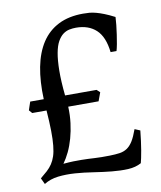

<svg xmlns="http://www.w3.org/2000/svg" viewBox="-73 -662 616 736"><g transform="rotate(-10 234.5 -294.0)"><path d="M300.3 -261.7H182.1Q183.6 -228.5 179.7 -197.8Q175.8 -167 168.2 -139.9Q160.6 -112.8 149.7 -89.8Q138.7 -66.9 126 -49.3Q147.9 -51.3 165 -51.8Q182.1 -52.2 196.3 -52Q210.4 -51.8 222.7 -51.3Q234.9 -50.8 247.8 -50Q260.7 -49.3 274.9 -49.1Q289.1 -48.8 307.1 -49.3Q329.6 -49.8 345.7 -52.2Q361.8 -54.7 374.3 -63Q386.7 -71.3 397 -87.6Q407.2 -104 417.5 -132.8L438.5 -124Q436.5 -103 433.8 -83.7Q431.2 -64.5 428.5 -48.1Q425.8 -31.7 423.1 -19.5Q420.4 -7.3 418.5 0Q396.5 12.2 366.9 13.7Q337.4 15.1 303.5 11.7Q269.5 8.3 233.6 2.7Q197.8 -2.9 163.1 -5.4Q128.4 -7.8 97.4 -4.2Q66.4 -0.5 42.5 14.6L31.2 -9.3Q46.4 -21.5 58.1 -32.2Q69.8 -43 78.1 -55.4Q86.4 -67.9 91.8 -84.2Q97.2 -100.6 99.6 -124.5Q102.1 -148.4 101.6 -181.9Q101.1 -215.3 97.7 -261.7H42L31.2 -273.9Q33.7 -281.2 36.4 -289.8Q39.1 -298.3 42 -306.2H94.7Q91.8 -375.5 102.5 -430.7Q113.3 -485.8 138.4 -524.2Q163.6 -562.5 203.9 -582.8Q244.1 -603 299.8 -603Q312.5 -603 324.5 -602.1Q336.4 -601.1 350.1 -597.4Q363.8 -593.8 380.6 -587.2Q397.5 -580.6 420.4 -568.8Q419.9 -556.2 418 -538.1Q416 -520 413.3 -501.2Q410.6 -482.4 407.5 -465.6Q404.3 -448.7 401.4 -439.5H378.4Q371.6 -500 342 -527.3Q312.5 -554.7 263.7 -554.7Q250.5 -554.7 237.5 -552Q224.6 -549.3 213.1 -540.8Q201.7 -532.2 192.4 -515.9Q183.1 -499.5 178 -471.9Q172.9 -444.3 172.4 -403.6Q171.9 -362.8 177.7 -306.2H300.3L312.5 -294.9Z"/></g></svg>

Font: Gentium Plus Eur
Style: Regular
Weight: 400
Designer: J. Victor Gaultney, Annie Olsen, Iska Routamaa, Becca Hirsbrunner
Foundry: SIL International
Version: Version 5.000